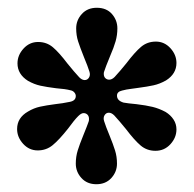

<svg xmlns="http://www.w3.org/2000/svg" viewBox="-20 -859 498 494"><path d="M434 -526Q434 -505 418.5 -488Q403 -471 380 -471Q358 -471 342 -484.5Q326 -498 304 -527Q287 -548 274 -562Q267 -569 260 -569Q253 -569 249 -562.5Q245 -556 248 -547Q252 -534 262 -510Q271 -488 276 -472Q281 -456 281 -438Q281 -417 266.5 -401Q252 -385 228 -385Q204 -385 189.5 -401Q175 -417 175 -438Q175 -456 180 -472Q185 -488 194 -510Q205 -537 208 -546Q209 -548 209 -553Q209 -560 205 -564Q201 -568 195 -568Q189 -568 181 -560Q171 -550 155 -528Q132 -499 115.5 -485.5Q99 -472 77 -472Q55 -472 39.5 -489Q24 -506 24 -527Q24 -556 52 -572Q67 -581 83 -584.5Q99 -588 122 -591Q141 -593 160 -597Q175 -600 175 -612Q175 -617 171 -621.5Q167 -626 160 -627Q149 -630 124 -632Q100 -635 84 -638.5Q68 -642 52 -651Q25 -668 25 -696Q25 -717 40.5 -734Q56 -751 78 -751Q100 -751 116 -737.5Q132 -724 154 -695Q171 -674 184 -660Q191 -653 198 -653Q205 -653 209 -659.5Q213 -666 210 -675Q206 -688 196 -712Q186 -737 181 -752.5Q176 -768 176 -786Q176 -807 190.5 -823Q205 -839 229 -839Q254 -839 268 -823Q282 -807 282 -786Q282 -769 277.5 -753Q273 -737 263 -714Q251 -685 248 -675Q247 -673 247 -669Q247 -662 251 -658Q255 -654 261 -654Q268 -654 275 -661Q288 -675 305 -696Q327 -725 343 -738.5Q359 -752 381 -752Q403 -752 418.5 -735Q434 -718 434 -697Q434 -669 407 -652Q391 -643 375 -639.5Q359 -636 336 -633Q331 -632 318 -630.5Q305 -629 294 -626Q281 -623 281 -613Q281 -600 298 -595Q309 -593 331 -591Q356 -588 372.5 -584Q389 -580 406 -571Q419 -563 426.5 -551.5Q434 -540 434 -526Z"/></svg>

Font: Shippori Mincho B1 ExtraBold
Style: Regular
Weight: 800
Designer: FONTDASU
Foundry: FONTDASU / Google Inc. / but / Adobe
Version: Version 3.110; ttfautohint (v1.8.3)